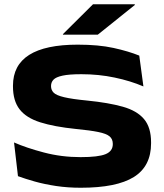

<svg xmlns="http://www.w3.org/2000/svg" viewBox="-20 -866 772 903"><path d="M360 17Q298.5 17 243.8 8.8Q189 0.5 143.8 -12.2Q98.5 -25 64.5 -37.5L46 -196Q104 -170.5 186.5 -148.8Q269 -127 359 -127Q442.5 -127 476.5 -141Q510.5 -155 510.5 -188V-189.5Q510.5 -212 495.2 -224.8Q480 -237.5 442 -245.2Q404 -253 336.5 -259.5Q234.5 -270 169 -290.8Q103.5 -311.5 72.2 -351.8Q41 -392 41 -460V-463Q41 -559.5 117.2 -607.8Q193.5 -656 345.5 -656Q443.5 -656 514 -640.5Q584.5 -625 635 -604.5L654.5 -459.5Q594 -485.5 519.2 -501.2Q444.5 -517 362.5 -517Q305 -517 274 -510.2Q243 -503.5 231.5 -491.2Q220 -479 220 -461.5V-461Q220 -442.5 232.5 -430Q245 -417.5 281.8 -408.8Q318.5 -400 390.5 -393Q490.5 -383 557.2 -364.2Q624 -345.5 657.2 -306.2Q690.5 -267 690.5 -196.5V-192Q690.5 -84 609.5 -33.5Q528.5 17 360 17ZM417.5 -846H614V-842.5L440 -703H276V-705.5Z"/></svg>

Font: Anek Latin Expanded
Style: Bold
Weight: 700
Width: 7
Designer: Yesha Goshar
Foundry: Ek Type
Version: Version 1.003